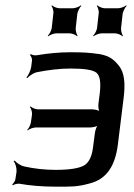

<svg xmlns="http://www.w3.org/2000/svg" viewBox="-20 -690 504 720"><path d="M53 -1C92 6 138 10 190 10C249 10 269 11 316 -2C380 -18 412 -68 422 -148L444 -326C450 -376 447 -416 427 -442C408 -466 392 -480 354 -487C311 -493 293 -494 242 -494C202 -494 161 -490 119 -483C112 -481 99 -484 96 -487L92 -484C96 -481 101 -470 100 -463L97 -439C95 -426 86 -407 79 -399L82 -397C89 -405 105 -416 117 -419C163 -428 205 -433 245 -433C296 -433 329 -428 342 -417C355 -406 359 -380 354 -339L349 -300C348 -291 350 -274 354 -269L356 -271C352 -276 335 -280 326 -280H122C113 -280 99 -286 95 -291L92 -289C97 -284 101 -269 100 -260L96 -232C95 -223 88 -208 82 -203L84 -201C89 -206 105 -212 114 -212H318C327 -212 345 -216 350 -221L348 -223C343 -218 337 -201 336 -192L329 -139C325 -104 314 -81 296 -70C277 -59 242 -53 189 -53C150 -53 110 -57 70 -66C57 -69 41 -80 35 -88L31 -85C38 -78 43 -60 42 -46L38 -20C38 -13 31 -2 26 1L28 5C33 1 46 -2 53 -1ZM264 -585 270 -639C272 -648 279 -663 285 -668L283 -670C278 -665 262 -659 253 -659H203C194 -659 180 -665 175 -670L173 -668C177 -663 182 -648 180 -639L174 -585C173 -576 165 -561 159 -556L161 -554C167 -559 182 -565 191 -565H241C250 -565 265 -559 269 -554L271 -556C267 -561 263 -576 264 -585ZM434 -585 440 -639C442 -648 449 -663 455 -668L453 -670C448 -665 432 -659 423 -659H373C364 -659 350 -665 345 -670L343 -668C347 -663 352 -648 350 -639L344 -585C343 -576 335 -561 329 -556L331 -554C337 -559 352 -565 361 -565H411C420 -565 435 -559 439 -554L441 -556C437 -561 433 -576 434 -585Z"/></svg>

Font: Gamestation Storm Oblique 
Style: Italic
Weight: 400
Designer: Jonas Hecksher
Foundry: Jonas Hecksher, Playtypeª, e-types AS
Version: Version 1.003